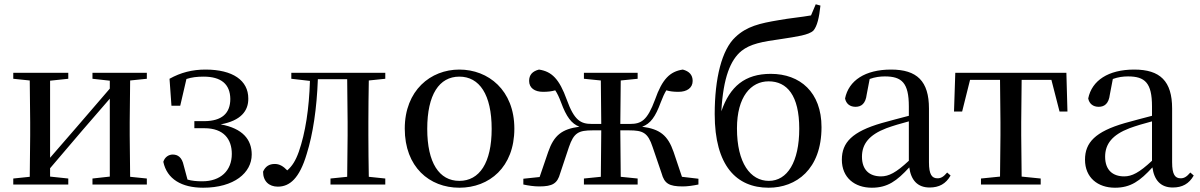

<svg xmlns="http://www.w3.org/2000/svg" viewBox="-20 -862 5605 897"><path d="M412 -494 493 -485V-448L338 -268L214 -125V-485L299 -494V-522H42V-494L119 -486L121 -292V-230L119 -36L42 -28V0H299V-28L214 -37V-76L364 -252L493 -401V-37L412 -28V0H666V-28L588 -36L586 -230V-292L588 -486L666 -494V-522H412Z M929 15C1074 15 1156 -55 1156 -140C1156 -210 1114 -262 1011 -281C1105 -298 1141 -344 1140 -402C1140 -486 1068 -537 940 -537C878 -537 824 -523 772 -494L781 -368H822L851 -493C876 -501 901 -504 931 -504C1013 -504 1055 -469 1056 -400C1056 -333 1017 -296 933 -296H888V-263H935C1026 -263 1063 -211 1063 -143C1063 -64 1010 -15 925 -15C899 -15 877 -17 856 -23L838 -90C830 -127 811 -140 787 -140C769 -140 750 -129 743 -106C760 -25 829 15 929 15Z M1601 0H1780V-28L1703 -36C1702 -92 1701 -175 1701 -230V-292C1701 -346 1702 -430 1703 -486L1780 -494V-522H1341V-494L1428 -484C1424 -354 1407 -242 1376 -153C1361 -111 1345 -86 1322 -66C1303 -86 1285 -96 1264 -96C1238 -96 1220 -85 1209 -60C1209 -15 1237 10 1278 10C1333 10 1379 -28 1413 -143C1442 -235 1460 -355 1465 -492H1602L1604 -292V-230L1602 -36L1524 -28V0Z M2126 15C2266 15 2383 -81 2383 -261C2383 -441 2261 -537 2126 -537C1992 -537 1871 -440 1871 -261C1871 -82 1986 15 2126 15ZM2126 -17C2032 -17 1976 -101 1976 -260C1976 -420 2032 -504 2126 -504C2220 -504 2277 -420 2277 -260C2277 -101 2220 -17 2126 -17Z M2708 -494 2787 -486 2789 -283H2745C2693 -283 2663 -299 2628 -396C2593 -493 2558 -528 2498 -537C2467 -529 2452 -512 2452 -484C2452 -451 2478 -433 2517 -433C2539 -433 2557 -435 2574 -440C2584 -425 2592 -408 2601 -384C2626 -316 2650 -284 2687 -270C2605 -259 2568 -230 2541 -152L2501 -35L2425 -27V0C2448 5 2475 9 2499 9C2562 9 2584 -5 2597 -52L2638 -175C2661 -242 2683 -253 2749 -253H2789L2787 -36L2708 -28V0H2959V-28L2880 -36L2878 -253H2919C2984 -253 3007 -242 3029 -175L3071 -52C3084 -5 3105 9 3170 9C3192 9 3219 5 3243 0V-27L3166 -36L3127 -152C3100 -230 3063 -259 2980 -270C3019 -284 3042 -316 3067 -384C3076 -408 3084 -425 3093 -440C3110 -435 3127 -433 3150 -433C3189 -433 3216 -451 3216 -484C3216 -512 3200 -529 3170 -537C3110 -528 3074 -493 3040 -396C3004 -299 2976 -283 2923 -283H2878L2880 -486L2959 -494V-522H2708Z M3572 -17C3486 -17 3423 -100 3423 -262C3423 -410 3488 -482 3571 -482C3657 -482 3714 -416 3714 -261C3714 -105 3658 -17 3572 -17ZM3571 15C3699 15 3818 -70 3818 -268C3818 -431 3718 -517 3581 -517C3460 -517 3390 -458 3350 -342C3359 -501 3393 -582 3444 -624C3486 -657 3538 -667 3632 -680C3702 -691 3758 -698 3780 -719C3798 -740 3807 -780 3813 -836L3791 -842L3769 -790C3725 -782 3668 -777 3619 -768C3529 -753 3469 -739 3416 -689C3352 -630 3319 -496 3319 -329C3319 -87 3421 15 3571 15Z M4323 14C4367 14 4399 -3 4421 -42L4405 -56C4388 -36 4376 -29 4360 -29C4334 -29 4320 -46 4320 -104V-355C4320 -483 4264 -537 4143 -537C4022 -537 3945 -486 3928 -402C3933 -377 3951 -363 3977 -363C4004 -363 4024 -378 4029 -420L4043 -493C4068 -502 4091 -505 4114 -505C4193 -505 4226 -475 4226 -365V-321C4184 -310 4138 -298 4099 -287C3961 -247 3913 -196 3913 -116C3913 -32 3973 15 4053 15C4127 15 4170 -17 4228 -80C4236 -21 4266 14 4323 14ZM4226 -111C4166 -55 4132 -38 4096 -38C4042 -38 4007 -68 4007 -130C4007 -189 4040 -232 4121 -263C4151 -274 4188 -285 4226 -295Z M4651 0H4842V-28L4753 -37L4751 -230V-292L4753 -489H4892L4930 -341H4967L4962 -522H4443L4437 -341H4475L4512 -489H4652L4654 -292V-230L4652 -37L4563 -28V0Z M5459 14C5503 14 5535 -3 5557 -42L5541 -56C5524 -36 5512 -29 5496 -29C5470 -29 5456 -46 5456 -104V-355C5456 -483 5400 -537 5279 -537C5158 -537 5081 -486 5064 -402C5069 -377 5087 -363 5113 -363C5140 -363 5160 -378 5165 -420L5179 -493C5204 -502 5227 -505 5250 -505C5329 -505 5362 -475 5362 -365V-321C5320 -310 5274 -298 5235 -287C5097 -247 5049 -196 5049 -116C5049 -32 5109 15 5189 15C5263 15 5306 -17 5364 -80C5372 -21 5402 14 5459 14ZM5362 -111C5302 -55 5268 -38 5232 -38C5178 -38 5143 -68 5143 -130C5143 -189 5176 -232 5257 -263C5287 -274 5324 -285 5362 -295Z"/></svg>

Font: Source Han Serif CN Medium
Style: Regular
Weight: 500
Designer: Ryoko NISHIZUKA 西塚涼子 (kana & ideographs); Frank Grießhammer (Latin, Greek & Cyrillic); Wenlong ZHANG 张文龙 (bopomofo); San
Foundry: Adobe
Version: Version 2.002;hotconv 1.1.0;makeotfexe 2.6.0